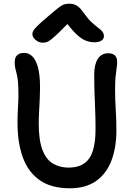

<svg xmlns="http://www.w3.org/2000/svg" viewBox="-20 -998 713 1031"><path d="M355 13Q255 13 193 -30.5Q131 -74 102.5 -153Q74 -232 74 -339Q74 -380 76.5 -420Q79 -460 79 -488Q79 -531 76.5 -558Q74 -585 69.5 -601.5Q65 -618 62 -632Q59 -646 59 -664Q59 -690 72.5 -702Q86 -714 110 -714Q133 -714 152 -697Q171 -680 183 -639.5Q195 -599 195 -528Q195 -501 193.5 -467.5Q192 -434 190 -400Q188 -366 188 -336Q188 -245 208 -193Q228 -141 264.5 -119.5Q301 -98 348 -98Q424 -98 458.5 -146.5Q493 -195 493 -305Q493 -364 491 -409.5Q489 -455 487.5 -499Q486 -543 486 -599Q486 -651 505 -681.5Q524 -712 561 -712Q583 -712 596 -701.5Q609 -691 609 -666Q609 -648 606 -630Q603 -612 600.5 -585.5Q598 -559 598 -515Q598 -462 601.5 -409Q605 -356 605 -298Q605 -206 578.5 -136Q552 -66 496.5 -26.5Q441 13 355 13ZM210 -769Q195 -769 182 -776Q169 -783 161.5 -793.5Q154 -804 154 -815Q154 -824 159 -833Q164 -842 181.5 -859.5Q199 -877 237 -909Q267 -934 284.5 -949Q302 -964 316.5 -971Q331 -978 352 -978Q376 -978 393.5 -967Q411 -956 430 -928Q452 -897 472 -878.5Q492 -860 507 -849Q522 -838 530 -828Q538 -818 538 -803Q538 -789 524.5 -780Q511 -771 487 -771Q463 -771 440 -780Q417 -789 389.5 -815Q362 -841 325 -892L364 -891Q322 -848 296 -823Q270 -798 254.5 -786Q239 -774 229 -771.5Q219 -769 210 -769Z"/></svg>

Font: Shantell Sans Medium
Style: Regular
Weight: 500
Designer: Stephen Nixon, Anya Danilova, Shantell Martin
Foundry: Arrow Type
Version: Version 1.011;[c5ecc13dd]